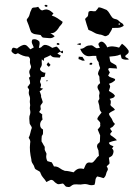

<svg xmlns="http://www.w3.org/2000/svg" viewBox="-20 -775 577 790"><path d="M167 -755Q169 -756 173 -754Q177 -752 175 -749Q172 -745 166 -748.5Q160 -752 167 -755ZM109 -735Q111 -744 120 -744Q129 -744 137 -747Q140 -743 143.5 -738.5Q147 -734 153 -732Q158 -734 164.5 -735.5Q171 -737 177 -735Q184 -733 189 -729Q194 -725 200 -720Q198 -718 196.5 -715.5Q195 -713 193 -711Q206 -707 216.5 -700Q227 -693 238 -685Q236 -677 230 -671.5Q224 -666 220 -658Q215 -650 206.5 -643.5Q198 -637 187 -639Q192 -636 196 -633Q200 -630 205 -626Q196 -617 183.5 -618Q171 -619 160 -620Q155 -620 152.5 -623.5Q150 -627 147 -631Q137 -633 126.5 -634Q116 -635 108 -643Q104 -652 101 -662Q98 -672 94 -681Q92 -685 90.5 -690Q89 -695 93 -699Q100 -707 102 -716.5Q104 -726 109 -735ZM373 -729Q380 -736 386 -745Q395 -744 403 -740.5Q411 -737 419 -734Q426 -728 430.5 -720Q435 -712 441 -704Q446 -698 455 -696.5Q464 -695 470 -688Q475 -683 481 -680Q487 -677 489 -669Q478 -661 466 -660.5Q454 -660 442 -660Q440 -652 435.5 -645.5Q431 -639 427 -632Q424 -630 420 -628Q416 -626 412 -626Q407 -628 401 -630.5Q395 -633 390 -633Q377 -635 366.5 -641.5Q356 -648 344 -652Q340 -663 336.5 -674.5Q333 -686 330 -697Q332 -700 335 -702.5Q338 -705 341 -708Q343 -713 343 -717.5Q343 -722 345 -727Q351 -731 358.5 -729.5Q366 -728 373 -729ZM469 -679Q467 -675 468.5 -673.5Q470 -672 473 -674Q474 -680 469 -679ZM113 -612Q121 -615 129 -612.5Q137 -610 142 -604Q144 -597 142.5 -591Q141 -585 140 -578Q148 -578 152 -583Q156 -588 162 -590Q171 -591 179.5 -587Q188 -583 195 -578Q200 -579 204.5 -581Q209 -583 214 -583Q224 -574 230 -563Q232 -564 234.5 -565Q237 -566 239 -567V-556Q233 -556 227 -562Q224 -560 221.5 -558.5Q219 -557 216 -555Q219 -553 222 -551Q225 -549 230 -547Q229 -545 228 -542.5Q227 -540 226 -538Q216 -539 205.5 -539Q195 -539 188 -548Q181 -544 175 -541.5Q169 -539 162 -536Q160 -528 160 -524Q158 -526 156 -527.5Q154 -529 152 -531Q151 -523 152 -514Q153 -505 147 -497Q141 -489 150 -482Q159 -475 167 -476Q166 -472 165.5 -467.5Q165 -463 163 -459Q159 -458 156 -458Q153 -458 149 -457Q149 -450 146 -444.5Q143 -439 147 -432Q150 -427 148.5 -422.5Q147 -418 146 -413L158 -410Q154 -408 151 -405Q148 -402 143 -400Q145 -394 147.5 -388Q150 -382 149 -376Q153 -366 156 -355Q154 -350 149.5 -345Q145 -340 147 -332Q149 -326 146 -322Q143 -318 141 -314Q144 -312 147.5 -309Q151 -306 154 -304Q153 -299 153.5 -293.5Q154 -288 155 -283Q145 -275 145 -261.5Q145 -248 157 -242Q157 -235 157 -228Q157 -221 152 -216Q151 -210 151 -204.5Q151 -199 151 -193Q153 -189 155.5 -185.5Q158 -182 160 -177Q165 -172 164 -165.5Q163 -159 166 -154Q168 -149 170 -146Q172 -143 171 -139Q168 -125 175 -112Q180 -110 184 -109.5Q188 -109 193 -107Q195 -103 197.5 -99Q200 -95 202 -90Q215 -91 225 -83.5Q235 -76 247 -72Q256 -72 265 -70Q274 -68 283 -66Q293 -78 304 -81Q310 -82 315 -81.5Q320 -81 325 -80Q328 -86 330 -91.5Q332 -97 336 -102Q342 -108 351.5 -106Q361 -104 366 -111Q372 -117 376 -123Q380 -129 387 -134Q386 -139 386 -144.5Q386 -150 385 -156Q383 -161 380.5 -167Q378 -173 380 -178Q381 -183 385.5 -185.5Q390 -188 391 -193Q391 -199 391.5 -205Q392 -211 392 -218Q390 -224 387 -230Q384 -236 382 -242Q386 -247 390 -251.5Q394 -256 392 -263Q394 -270 389 -275Q384 -280 380 -285Q382 -293 387.5 -299Q393 -305 398 -312Q390 -320 389.5 -331Q389 -342 385 -353Q383 -358 385 -361.5Q387 -365 389 -368Q389 -373 388 -378Q387 -383 389 -388Q391 -396 386.5 -402.5Q382 -409 381 -416Q381 -422 384.5 -426Q388 -430 392 -433Q391 -438 390 -443.5Q389 -449 389 -455Q390 -460 386 -465Q382 -470 384 -476Q385 -481 387.5 -485.5Q390 -490 392 -495Q390 -501 388 -506.5Q386 -512 386 -519Q376 -531 376 -545Q364 -546 351 -544Q338 -542 327 -550Q316 -558 310 -574Q321 -574 329.5 -581Q338 -588 350 -588Q358 -590 363.5 -585.5Q369 -581 376 -577Q379 -576 382.5 -577Q386 -578 391 -578Q389 -583 386 -589Q383 -595 389 -600Q398 -608 408 -599Q418 -590 421 -580Q432 -585 445 -584Q458 -583 470 -579Q473 -584 476 -587.5Q479 -591 482 -595Q498 -584 509 -567Q511 -559 506 -554.5Q501 -550 496 -546Q494 -540 501 -537.5Q508 -535 510 -530Q503 -529 495.5 -529.5Q488 -530 481 -534Q479 -538 478.5 -542Q478 -546 476 -551Q465 -546 453.5 -544.5Q442 -543 430 -542Q431 -537 431.5 -533Q432 -529 433 -525Q434 -520 438.5 -517.5Q443 -515 447.5 -512.5Q452 -510 456 -507.5Q460 -505 460 -499Q461 -497 461 -496Q461 -495 462 -493Q454 -493 446.5 -494Q439 -495 431 -495Q423 -493 426.5 -486.5Q430 -480 432 -477Q430 -474 428.5 -470.5Q427 -467 425 -464Q430 -458 437.5 -456Q445 -454 453 -450Q455 -445 451 -442.5Q447 -440 445 -438Q441 -435 436.5 -433.5Q432 -432 428 -430Q435 -422 432.5 -415.5Q430 -409 428 -401Q435 -396 441.5 -392.5Q448 -389 453 -381Q450 -374 444 -372Q438 -370 431 -368Q436 -363 436 -356Q436 -349 434 -343Q438 -337 443.5 -333.5Q449 -330 453 -323Q446 -319 439.5 -316Q433 -313 428 -307Q430 -299 435.5 -292.5Q441 -286 443 -279Q445 -274 447.5 -271Q450 -268 453 -265Q449 -260 446 -256Q443 -252 438 -250Q431 -248 435 -242.5Q439 -237 441 -234Q439 -231 435.5 -227.5Q432 -224 435 -219Q442 -214 449 -209Q456 -204 461 -198Q452 -196 444 -194Q436 -192 428 -188Q430 -181 435.5 -178Q441 -175 447 -173L441 -164Q448 -158 447 -149.5Q446 -141 441 -134Q439 -132 435 -130Q431 -128 428 -126Q429 -121 429.5 -115Q430 -109 431 -103Q426 -96 419 -91Q421 -87 423 -83Q425 -79 423 -75Q418 -67 416 -57.5Q414 -48 406 -42Q399 -44 393 -46Q387 -48 380 -49Q373 -42 372.5 -33Q372 -24 369 -15Q356 -11 344.5 -15Q333 -19 321 -17Q312 -15 303 -16Q294 -17 284 -16Q277 -14 271.5 -9Q266 -4 258 -6Q251 -6 247.5 -11Q244 -16 239 -20Q232 -19 225 -17.5Q218 -16 213 -20Q206 -24 201.5 -29.5Q197 -35 189 -35Q184 -33 179.5 -30.5Q175 -28 171 -26Q165 -36 158 -43.5Q151 -51 147 -62Q146 -67 142.5 -69.5Q139 -72 134.5 -74Q130 -76 126.5 -78.5Q123 -81 122 -86Q120 -94 114.5 -101.5Q109 -109 109 -119Q105 -136 103.5 -152.5Q102 -169 104 -186Q107 -196 98 -208Q103 -218 105 -228.5Q107 -239 111 -249Q110 -254 107 -258Q104 -262 102 -267Q101 -277 100.5 -287Q100 -297 104 -306Q106 -314 104 -321Q102 -328 103 -334Q105 -342 103.5 -348.5Q102 -355 103 -362Q105 -372 101 -381Q97 -390 99 -400Q101 -405 98 -409Q95 -413 93 -417Q96 -421 99 -424.5Q102 -428 104 -432Q104 -442 99 -455Q103 -458 105 -461Q104 -464 103 -467.5Q102 -471 101 -474Q99 -483 104.5 -491Q110 -499 106 -507Q102 -516 103.5 -526Q105 -536 97 -542Q85 -542 74.5 -546Q64 -550 54 -556Q50 -555 47 -553Q44 -551 40 -553Q35 -555 30 -560Q25 -565 29 -572Q31 -580 38 -578.5Q45 -577 50 -575Q63 -586 76 -590Q86 -592 92.5 -585Q99 -578 105 -572Q109 -574 112 -576Q115 -578 119 -580Q115 -588 112 -596Q109 -604 113 -612ZM214 -596Q216 -599 219.5 -598Q223 -597 225 -594Q224 -589 217.5 -590.5Q211 -592 214 -596ZM296 -593Q300 -595 303.5 -595.5Q307 -596 312 -598V-589Q302 -591 296 -593ZM304 -542Q309 -541 319 -541Q321 -537 324 -533.5Q327 -530 329 -526Q321 -524 315.5 -527Q310 -530 303 -532Q303 -534 303.5 -537Q304 -540 304 -542ZM172 -509Q176 -515 178 -519Q185 -512 188 -508Q186 -506 184.5 -504Q183 -502 181 -500Q175 -504 172 -509ZM349 -514Q351 -517 355 -517Q359 -517 360 -513Q359 -508 352.5 -508.5Q346 -509 349 -514ZM172 -445Q176 -445 176 -443.5Q176 -442 174.5 -441Q173 -440 171.5 -440.5Q170 -441 172 -445Z"/></svg>

Font: ErikasBuero
Style: Regular
Weight: 400
Designer: Peter Wiegel
Foundry: Peter Wiegel
Version: Version 1.006